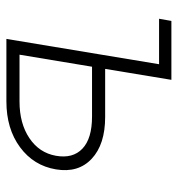

<svg xmlns="http://www.w3.org/2000/svg" viewBox="2 -558 556 600"><g transform="rotate(90 280.0 -258.0)"><path d="M38.6 -477.1 45.4 -515.6H229.5L195.3 -308.6H345.7Q431.2 -308.6 476.1 -266.6Q521 -224.6 509.3 -154.8Q497.6 -85 439.9 -42.5Q382.3 0 296.9 0H101.6L180.7 -477.1ZM188.5 -267.6 150.9 -41H297.4Q365.7 -41 411.6 -71.8Q457.5 -102.5 466.8 -154.8Q476.1 -207.5 444.6 -237.5Q413.1 -267.6 344.2 -267.6Z"/></g></svg>

Font: Inter Display ExtraLight
Style: Italic
Weight: 200
Italic angle: -9.39999°
Designer: Rasmus Andersson
Foundry: rsms
Version: Version 4.000;git-a52131595